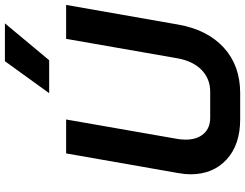

<svg xmlns="http://www.w3.org/2000/svg" viewBox="-128 -861 997 781"><g transform="rotate(-90 370.5 -470.5)"><path d="M52 -194Q52 -216 57 -244L137 -700H275L196 -248Q193 -230 193 -214Q193 -168 216.5 -141Q240 -114 282 -114H388Q441 -114 477 -149.5Q513 -185 524 -248L603 -700H741L661 -244Q640 -125 567 -58.5Q494 8 382 8H276Q172 8 112 -47.5Q52 -103 52 -194ZM512 -949H666L516 -769H382Z"/></g></svg>

Font: Bai Jamjuree
Style: Bold Italic
Weight: 700
Italic angle: -10°
Designer: Katatrad Aksorn Co.,Ltd.
Foundry: Cadson Demak Co.,Ltd.
Version: Version 1.000; ttfautohint (v1.6)